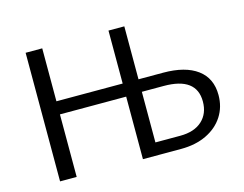

<svg xmlns="http://www.w3.org/2000/svg" viewBox="-92 -803 1206 949"><g transform="rotate(-15 510.5 -329.0)"><path d="M973 -210Q973 -149 942.5 -101.5Q912 -54 856 -27Q800 0 725 0H530V-320H191V0H106V-658H191V-387H530V-658H611V-387H737Q850 -387 911.5 -341.5Q973 -296 973 -210ZM890 -199Q890 -323 723 -323H611V-64H738Q810 -64 850 -100.5Q890 -137 890 -199Z"/></g></svg>

Font: Ysabeau SC Medium
Style: Regular
Weight: 500
Designer: Christian Thalmann (Catharsis Fonts)
Version: Version 0.003